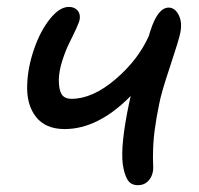

<svg xmlns="http://www.w3.org/2000/svg" viewBox="-20 -525 578 558"><path d="M168 -149.9Q111.8 -149.9 84 -186Q56.2 -222.2 59.1 -280.8Q61 -330.1 78.9 -382.1Q96.7 -434.1 124.8 -469.5Q152.8 -504.9 180.2 -504.9Q195.3 -504.9 204.3 -495.8Q213.4 -486.8 211.9 -471.2Q211.4 -463.4 202.1 -443.1Q192.9 -422.9 181.9 -401.1Q170.9 -379.4 161.1 -348.9Q151.4 -318.4 150.9 -293Q150.9 -264.2 159.2 -251Q167.5 -237.8 188 -237.8Q249 -237.8 315.7 -294.7Q382.3 -351.6 413.1 -421.9Q413.6 -424.8 415 -429.2Q416.5 -433.6 417 -435.1Q438.5 -502.9 470.2 -502.9Q488.3 -502.9 499.3 -481.4Q510.3 -460 503.9 -429.2Q500 -409.2 474.4 -332.3Q448.7 -255.4 442.9 -224.1Q424.8 -137.7 424.8 -80.1Q424.3 -65.9 424.8 -56.2Q425.3 -46.4 425.3 -37.8Q425.3 -29.3 423.8 -23.9Q420.4 -8.3 409.4 2.4Q398.4 13.2 380.9 13.2Q360.4 13.2 350.8 -2.4Q341.3 -18.1 336.9 -46.9Q329.6 -103 355 -224.1Q356 -230 359.9 -246.1Q265.1 -149.9 168 -149.9Z"/></svg>

Font: Shantell Sans Normal
Style: Italic
Weight: 400
Italic angle: -11.31°
Designer: Stephen Nixon, Anya Danilova, Shantell Martin
Foundry: Arrow Type
Version: Version 1.006;[559af2be0]